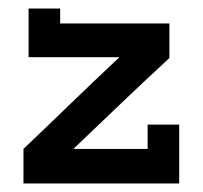

<svg xmlns="http://www.w3.org/2000/svg" viewBox="-20 -430 475 450"><path d="M400 0V-138H326V-81H152Q213 -139 262.5 -186.5Q312 -234 377 -294V-375H121V-410H47V-296H260Q195 -235 146 -187.5Q97 -140 35 -81V0Z"/></svg>

Font: Josefin Slab Thin
Style: Bold
Weight: 700
Version: Version 2.000